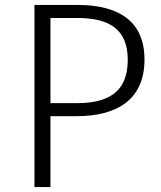

<svg xmlns="http://www.w3.org/2000/svg" viewBox="-20 -760 656 780"><path d="M294 -740H120V0H185V-288H291C451 -288 567 -352 567 -518C567 -672 465 -740 294 -740ZM291 -341H185V-687H293C422 -687 499 -643 499 -517C499 -381 414 -341 291 -341Z"/></svg>

Font: Glow Sans SC Normal
Style: Regular
Weight: 400
Designer: Ryoko NISHIZUKA (kana, bopomofo & ideographs); Paul D. Hunt (Latin, Greek & Cyrillic); Sandoll Communications, Soo-young
Version: Version 0.93